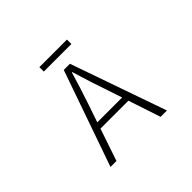

<svg xmlns="http://www.w3.org/2000/svg" viewBox="-188 -1121 1376 1376"><g transform="rotate(-45 500.0 -433.0)"><path d="M638.7 -866.2V-821.3H359.4V-866.2ZM373 -293H625L581.1 -424.8Q548.8 -514.6 501 -674.8H497.1Q460 -547.9 418 -424.8ZM721.7 0 640.6 -245.1H357.4L274.4 0H213.9L468.8 -728.5H531.2L786.1 0Z"/></g></svg>

Font: Gen Shin Gothic Monospace Light
Style: Regular
Weight: 300
Designer: [Source Han Sans]
Ryoko NISHIZUKA  (kana & ideographs); Paul D. Hunt (Latin, Greek & Cyrillic); Wenlong ZHANG  (bopomofo
Version: Version 1.002.20150607